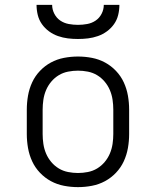

<svg xmlns="http://www.w3.org/2000/svg" viewBox="-20 -760 640 788"><path d="M300 8Q271 8 242.5 2.5Q214 -3 189 -16.5Q164 -30 144 -51Q124 -72 112 -98Q100 -124 95 -152.5Q90 -181 90 -210V-310Q90 -339 95 -367.5Q100 -396 112 -422Q124 -448 144 -469Q164 -490 189 -503.5Q214 -517 242.5 -522.5Q271 -528 300 -528Q329 -528 357.5 -522.5Q386 -517 411 -503.5Q436 -490 456 -469Q476 -448 488 -422Q500 -396 505 -367.5Q510 -339 510 -310V-210Q510 -181 505 -152.5Q500 -124 488 -98Q476 -72 456 -51Q436 -30 411 -16.5Q386 -3 357.5 2.5Q329 8 300 8ZM300 -50Q320 -50 340.5 -54Q361 -58 378.5 -68.5Q396 -79 409.5 -95Q423 -111 431 -130Q439 -149 442 -169.5Q445 -190 445 -210V-310Q445 -330 442 -350.5Q439 -371 431 -390Q423 -409 409.5 -425Q396 -441 378.5 -451.5Q361 -462 340.5 -466Q320 -470 300 -470Q280 -470 259.5 -466Q239 -462 221.5 -451.5Q204 -441 190.5 -425Q177 -409 169 -390Q161 -371 158 -350.5Q155 -330 155 -310V-210Q155 -190 158 -169.5Q161 -149 169 -130Q177 -111 190.5 -95Q204 -79 221.5 -68.5Q239 -58 259.5 -54Q280 -50 300 -50ZM300 -600Q279 -600 258.5 -602.5Q238 -605 218 -612Q198 -619 181 -631.5Q164 -644 152 -661Q140 -678 135 -698.5Q130 -719 130 -740H194Q194 -721 203 -703.5Q212 -686 227.5 -675.5Q243 -665 262 -661.5Q281 -658 300 -658Q319 -658 338 -661.5Q357 -665 372.5 -675.5Q388 -686 397 -703.5Q406 -721 406 -740H470Q470 -719 465 -698.5Q460 -678 448 -661Q436 -644 419 -631.5Q402 -619 382 -612Q362 -605 341.5 -602.5Q321 -600 300 -600Z"/></svg>

Font: Iosevka Etoile Light
Style: Regular
Weight: 300
Designer: Belleve Invis
Foundry: Belleve Invis
Version: Version 25.0.1; ttfautohint (v1.8.4)